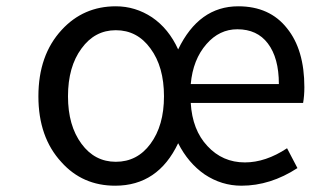

<svg xmlns="http://www.w3.org/2000/svg" viewBox="-20 -577 987 610"><path d="M175 -62Q102 -141 102 -271Q102 -402 176 -482Q245 -557 348 -557Q410 -557 463 -522Q516 -486 546 -420Q612 -557 737 -557Q837 -557 892 -487Q947 -419 947 -300Q947 -273 943 -250H586Q591 -164 639 -113Q687 -61 758 -61Q824 -61 892 -106L925 -43Q839 13 747 13Q684 13 630 -23Q578 -59 546 -122Q482 13 346 13Q242 13 175 -62ZM458 -120Q501 -178 501 -271Q501 -365 458 -423Q416 -481 348 -481Q281 -481 239 -423Q196 -365 196 -271Q196 -178 239 -120Q281 -63 348 -63Q416 -63 458 -120ZM586 -310H866Q866 -393 831 -439Q797 -484 734 -484Q677 -484 636 -437Q593 -388 586 -310Z"/></svg>

Font: Source Han Sans Regular
Style: Regular
Weight: 400
Designer: Ryoko NISHIZUKA  (kana & ideographs); Paul D. Hunt (Latin, Greek & Cyrillic); Wenlong ZHANG  (bopomofo); Sandoll Communi
Foundry: Adobe Systems Incorporated
Version: Version 1.00 January 18, 2024, initial release